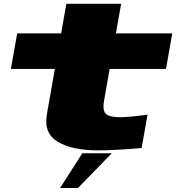

<svg xmlns="http://www.w3.org/2000/svg" viewBox="-20 -756 898 978"><path d="M481 10Q348 10 274.8 -33.5Q201.5 -77 219 -175L259.5 -405H35.5L67.5 -586H291.5L318 -736.5H597L570.5 -586H857.5L825.5 -405H538.5L510 -243Q501 -190.5 520.8 -174.5Q540.5 -158.5 594 -159Q641 -159.5 731.5 -172L701.5 -2Q561 10 481 10ZM286 201.7 399.2 24.8H549.3L377.1 201.7Z"/></svg>

Font: Anybody UltraExpanded Black
Style: Italic
Weight: 900
Width: 9
Italic angle: -10°
Designer: Tyler Finck
Foundry: Etcetera Type Company
Version: Version 1.010; ttfautohint (v1.8.3) -l 8 -r 50 -G 200 -x 14 